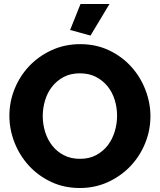

<svg xmlns="http://www.w3.org/2000/svg" viewBox="-20 -935 800 961"><path d="M433 -757 331 -785 383 -915H528ZM379 6Q300 6 235 -25Q170 -56 124 -106.5Q78 -157 52.5 -222Q27 -287 27 -356Q27 -426 53.5 -491Q80 -556 127.5 -605.5Q175 -655 240 -684.5Q305 -714 382 -714Q461 -714 526 -683Q591 -652 637 -601Q683 -550 708 -485Q733 -420 733 -353Q733 -283 706.5 -218Q680 -153 633 -103.5Q586 -54 521 -24Q456 6 379 6ZM194 -354Q194 -313 206 -274.5Q218 -236 241.5 -206Q265 -176 300 -158Q335 -140 380 -140Q427 -140 462 -159Q497 -178 520 -208.5Q543 -239 554.5 -277.5Q566 -316 566 -356Q566 -397 554 -435.5Q542 -474 518 -503.5Q494 -533 459.5 -550.5Q425 -568 380 -568Q333 -568 298.5 -549.5Q264 -531 240.5 -501Q217 -471 205.5 -432.5Q194 -394 194 -354Z"/></svg>

Font: Oxford Sans
Style: Regular
Weight: 800
Designer: Matt McInerney, Pablo Impallari, Rodrigo Fuenzalida
Foundry: Matt McInerney, Pablo Impallari, Rodrigo Fuenzalida
Version: Version 3.000g; ttfautohint (v1.5) -l 8 -r 28 -G 28 -x 14 -D